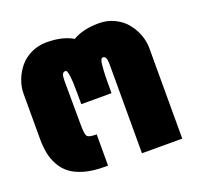

<svg xmlns="http://www.w3.org/2000/svg" viewBox="-104 -678 820 792"><g transform="rotate(-20 306.0 -282.5)"><path d="M356.9 -275.9H224.1V-319.8Q224.1 -426.8 210 -426.8Q199.2 -426.8 195.6 -418Q191.9 -409.2 191.9 -390.1L192.9 -199.2Q192.9 -156.2 199.5 -146.7Q206.1 -137.2 237.8 -137.2H241.2V0H224.1Q175.3 0 138.2 -10.5Q101.1 -21 77.9 -38.8Q54.7 -56.6 40.3 -83Q25.9 -109.4 20.5 -137.5Q15.1 -165.5 15.1 -200.2V-397.9Q15.1 -427.2 26.1 -456.5Q37.1 -485.8 56.9 -510.3Q76.7 -534.7 107.9 -549.8Q139.2 -564.9 175.8 -564.9Q246.1 -564.9 291 -538.1Q335.9 -564.9 405.8 -564.9Q442.4 -564.9 473.6 -549.8Q504.9 -534.7 524.9 -510.3Q544.9 -485.8 555.9 -456.5Q566.9 -427.2 566.9 -397.9V0H390.1V-390.1Q390.1 -408.7 386.5 -417.7Q382.8 -426.8 373 -426.8Q370.6 -426.8 368.9 -425.8Q367.2 -424.8 364.7 -418.9Q362.3 -413.1 360.8 -402.6Q359.4 -392.1 358.2 -370.8Q356.9 -349.6 356.9 -319.8Z"/></g></svg>

Font: LT Superior Black
Style: Regular
Weight: 900
Designer: Daniel Lyons
Foundry: LyonsType
Version: Version 2.005